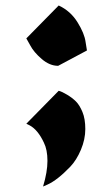

<svg xmlns="http://www.w3.org/2000/svg" viewBox="-20 -540 339 700"><path d="M236 68Q189 117 153 133L137 140Q153 87 153 46.5Q153 6 140 -20Q118 -67 88 -83L76 -89L194 -209Q206 -206 225 -194.5Q244 -183 257 -170Q270 -157 280.5 -132Q291 -107 291 -69.5Q291 -32 275 6Q259 44 236 68ZM76 -400 194 -520Q237 -500 262.5 -459Q288 -418 292 -387L297 -356L192 -300Q161 -300 132 -325Q103 -350 90 -375Z"/></svg>

Font: Ceviche One
Style: Regular
Weight: 400
Version: Version 1.002